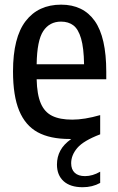

<svg xmlns="http://www.w3.org/2000/svg" viewBox="-20 -572 494 804"><path d="M425 -240H133.5Q135 -176 150.8 -139.2Q166.5 -102.5 198.5 -86.8Q230.5 -71 282.5 -71Q333.5 -71 399.5 -90V-9.5Q330 17 304 47.2Q278 77.5 278 111.5Q278 137.5 293 151.5Q308 165.5 336 165.5Q367.5 165.5 399.5 147V194Q367 212 326 212Q274.5 212 246.5 186.8Q218.5 161.5 218.5 117Q218.5 85 232.8 58.5Q247 32 278.5 10H271.5Q189.5 10 137.8 -18.2Q86 -46.5 60.2 -108.8Q34.5 -171 34.5 -273Q34.5 -415 87.5 -483.8Q140.5 -552.5 236 -552.5Q328.5 -552.5 376.8 -484.2Q425 -416 425 -271ZM133.5 -303H332Q331 -371.5 319.5 -410.8Q308 -450 287.2 -465.8Q266.5 -481.5 235.5 -481.5Q187.5 -481.5 161.2 -442Q135 -402.5 133.5 -303Z"/></svg>

Font: Encode Sans Condensed Medium
Style: Regular
Weight: 500
Width: 3
Designer: Multiple Designers
Foundry: Impallari Type
Version: Version 2.000